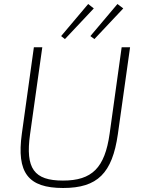

<svg xmlns="http://www.w3.org/2000/svg" viewBox="-20 -926 706 958"><path d="M420 -906 285 -746 304 -731 448 -884ZM566 -906 431 -746 451 -731 595 -884ZM629 -690H587L527 -259C503 -88 439 -25 294 -25C150 -25 106 -85 130 -256L191 -690H149L89 -259C62 -64 120 12 295 12C467 12 540 -62 568 -256Z"/></svg>

Font: Exo 2 Extra Light
Style: Italic
Weight: 250
Italic angle: -8°
Designer: Natanael Gama
Version: Version 1.001;PS 001.001;hotconv 1.0.88;makeotf.lib2.5.64775